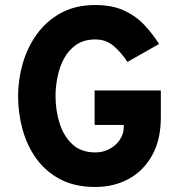

<svg xmlns="http://www.w3.org/2000/svg" viewBox="-20 -732 719 764"><path d="M359.5 12Q278.5 12 220.5 -18.2Q162.5 -48.5 125 -100.2Q87.5 -152 69.8 -216.8Q52 -281.5 52 -350Q52 -414.5 70.2 -478.5Q88.5 -542.5 126.2 -595.2Q164 -648 222 -680Q280 -712 359.5 -712Q427 -712 474.5 -689.8Q522 -667.5 555 -632Q588 -596.5 613 -557L487 -485.5Q464 -521.5 433.2 -548.2Q402.5 -575 359.5 -575Q314 -575 283.5 -554Q253 -533 235 -499.5Q217 -466 209 -426.5Q201 -387 201 -350Q201 -293 217 -241.8Q233 -190.5 267.8 -158Q302.5 -125.5 359.5 -125.5Q390 -125.5 415.8 -139.2Q441.5 -153 457 -176.2Q472.5 -199.5 472.5 -227V-235H356.5V-372H620V-265.5Q620 -176 585.5 -114Q551 -52 492 -20Q433 12 359.5 12Z"/></svg>

Font: Overpass ExtraBold
Style: Regular
Weight: 800
Designer: Delve Withrington, Dave Bailey, Thomas Jockin
Foundry: Delve Fonts LLC
Version: Version 4.000; ttfautohint (v1.8.3)